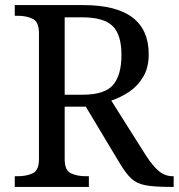

<svg xmlns="http://www.w3.org/2000/svg" viewBox="-20 -734 702 754"><path d="M38 0V-42H51Q84 -42 108.5 -53.5Q133 -65 133 -109V-604Q133 -648 108.5 -660Q84 -672 51 -672H38V-714H307Q564 -714 564 -521Q564 -468 542 -431.5Q520 -395 486.5 -373Q453 -351 417 -339L554 -122Q580 -82 604 -62Q628 -42 659 -42H662V0H648Q586 0 551.5 -6.5Q517 -13 496 -32.5Q475 -52 452 -90L317 -315H234V-109Q234 -65 258.5 -53.5Q283 -42 316 -42H329V0ZM304 -362Q392 -362 424.5 -401Q457 -440 457 -518Q457 -598 422 -632Q387 -666 302 -666H234V-362Z"/></svg>

Font: Noto Serif Yezidi
Style: Regular
Weight: 400
Designer: Dalton Maag Ltd
Foundry: Dalton Maag Ltd
Version: Version 1.001; ttfautohint (v1.8.4.7-5d5b)